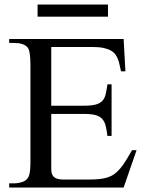

<svg xmlns="http://www.w3.org/2000/svg" viewBox="-20 -836 651 856"><path d="M531.2 0H21V-18.6H43.9Q48.3 -18.6 54.9 -19.3Q61.5 -20 69.1 -21.7Q76.7 -23.4 84 -26.4Q91.3 -29.3 96.2 -33.7Q101.1 -38.1 104.7 -43.5Q108.4 -48.8 110.8 -58.1Q113.3 -67.4 114.5 -81.5Q115.7 -95.7 115.7 -117.7V-547.4Q115.7 -579.6 112.3 -598.9Q108.9 -618.2 103 -624.5Q85.4 -644.5 43.9 -644.5H21V-662.1H531.2L539.1 -518.1H519.5Q516.1 -532.2 513.4 -545.7Q510.7 -559.1 506.1 -571.3Q501.5 -583.5 494.1 -593.5Q486.8 -603.5 473.9 -610.8Q460.9 -618.2 441.2 -622.3Q421.4 -626.5 392.1 -626.5H208.5V-364.7H354.5Q388.2 -364.7 407.5 -370.1Q426.8 -375.5 437 -387.2Q447.3 -398.9 451.4 -417Q455.6 -435.1 459 -460H477.5V-230H459Q455.6 -255.9 451.2 -274.4Q446.8 -293 436.5 -304.9Q426.3 -316.9 407.2 -322.5Q388.2 -328.1 354.5 -328.1H208.5V-80.1Q208.5 -66.9 213.1 -56.9Q217.8 -46.9 229.5 -41.3Q241.2 -35.6 264.6 -35.6H376.5Q403.3 -35.6 423.8 -37.8Q444.3 -40 460.7 -45.4Q477.1 -50.8 490 -60.3Q502.9 -69.8 515.4 -84.2Q527.8 -98.6 540.5 -118.9Q553.2 -139.2 568.8 -166.5H588.9ZM147.5 -761.7V-815.9H461.4V-761.7Z"/></svg>

Font: Doulos SIL
Style: Regular
Weight: 400
Designer: Walt Agee, Victor Gaultney, Peter Martin, Debbi Hosken
Foundry: SIL International
Version: Version 4.110; 2011; Maintenance release